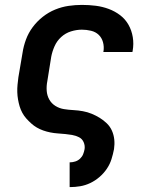

<svg xmlns="http://www.w3.org/2000/svg" viewBox="-20 -548 640 783"><path d="M264 215V114H266Q276 114 287 110.5Q298 107 306.5 99Q315 91 319 81Q323 71 325 60Q327 45 321 31.5Q315 18 302 11.5Q289 5 274.5 2.5Q260 0 244.5 -1.5Q229 -3 214.5 -4Q200 -5 185 -8Q170 -11 156 -16Q142 -21 130 -28Q118 -35 107.5 -44.5Q97 -54 87.5 -64.5Q78 -75 71 -88Q64 -101 60 -114.5Q56 -128 53.5 -142.5Q51 -157 50.5 -172Q50 -187 51.5 -202.5Q53 -218 55 -233L72 -333Q76 -360 86 -387Q96 -414 113.5 -437.5Q131 -461 154.5 -479.5Q178 -498 205 -509Q232 -520 259.5 -524Q287 -528 314 -528Q343 -528 370.5 -524.5Q398 -521 423.5 -511.5Q449 -502 470 -486Q491 -470 504 -447Q517 -424 521.5 -396.5Q526 -369 521 -341L520 -336H401L402 -338Q405 -358 400 -376Q395 -394 382.5 -406Q370 -418 351.5 -422.5Q333 -427 314 -427Q292 -427 269.5 -420Q247 -413 229.5 -397Q212 -381 202.5 -359.5Q193 -338 189 -317L173 -217Q169 -197 170.5 -177.5Q172 -158 181 -142Q190 -126 206 -116Q222 -106 241 -103Q260 -100 279.5 -99Q299 -98 318 -94.5Q337 -91 354 -84Q371 -77 386.5 -67.5Q402 -58 415.5 -45Q429 -32 436.5 -15Q444 2 446 21Q448 40 445 60Q441 81 434.5 101.5Q428 122 415.5 140.5Q403 159 385.5 174Q368 189 348 198.5Q328 208 307 211.5Q286 215 266 215Z"/></svg>

Font: Iosevka Aile
Style: Bold Italic
Weight: 700
Italic angle: -9°
Designer: Belleve Invis
Foundry: Belleve Invis
Version: Version 28.0.1; ttfautohint (v1.8.4)